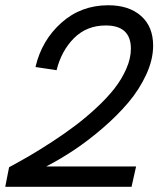

<svg xmlns="http://www.w3.org/2000/svg" viewBox="-29 -718 625 738"><path d="M559.6 -542.5Q559.6 -488.8 533 -431.2Q506.3 -373.5 464.1 -323.7Q421.9 -273.9 366.7 -226.3Q311.5 -178.7 257.1 -142.3Q202.6 -106 148.4 -78.1H494.1L476.6 0H-8.8L5.9 -75.2Q45.9 -96.7 84.5 -119.1Q123 -141.6 171.4 -173.1Q219.7 -204.6 260.7 -235.6Q301.8 -266.6 342 -304Q382.3 -341.3 410.6 -377.4Q439 -413.6 456.5 -453.6Q474.1 -493.7 474.1 -530.8Q474.1 -620.1 377.4 -620.1Q304.2 -620.1 255.6 -571.5Q207 -522.9 188.5 -448.2L107.4 -460.4Q131.3 -563 206.8 -630.4Q282.2 -697.8 387.2 -697.8Q466.8 -697.8 513.2 -656.7Q559.6 -615.7 559.6 -542.5Z"/></svg>

Font: HK Grotesk Medium Legacy Italic
Style: Regular
Weight: 500
Italic angle: -13°
Designer: Alfredo Marco Pradil
Foundry: Hanken Design Co.
Version: Version 2.022;PS 002.022;hotconv 1.0.88;makeotf.lib2.5.64775